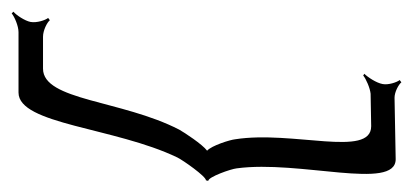

<svg xmlns="http://www.w3.org/2000/svg" viewBox="-220 -414 724 337"><g transform="rotate(90 142.5 -245.0)"><path d="M5 33C9 38 14 53 12 64C10 74 0 89 -6 94L-3 97C3 92 19 85 30 85H136C192 85 197 -84 250 -194C255 -204 283 -244 290 -244L291 -248C284 -248 270 -288 269 -298C254 -408 309 -577 253 -577L145 -575C135 -575 122 -582 118 -587L114 -584C118 -579 123 -564 121 -554C119 -543 109 -528 103 -522L106 -520C112 -525 128 -532 138 -533L195 -534C251 -534 202 -396 218 -295C219 -286 229 -254 238 -246C227 -238 206 -206 201 -197C149 -96 150 42 94 42H38C27 42 13 35 9 30Z"/></g></svg>

Font: Armata Saber
Style: RgIta
Weight: 400
Designer: Jasper
Foundry: Cannot Into Space Fonts
Version: Version 0.970